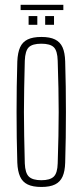

<svg xmlns="http://www.w3.org/2000/svg" viewBox="-20 -756 336 782"><path d="M148.5 5.5Q113.5 5.5 92.5 -4.8Q71.5 -15 61.8 -36.8Q52 -58.5 50.5 -93.5Q49 -144 48.2 -195.8Q47.5 -247.5 47.5 -299.5Q47.5 -351.5 48.2 -403.2Q49 -455 50.5 -505.5Q52 -541.5 61.8 -563.2Q71.5 -585 92.5 -595.2Q113.5 -605.5 148.5 -605.5Q183.5 -605.5 204.2 -595.2Q225 -585 234.8 -563.2Q244.5 -541.5 245.5 -505.5Q247 -455 247.8 -403.2Q248.5 -351.5 248.5 -299.8Q248.5 -248 247.8 -196.2Q247 -144.5 245.5 -93.5Q244.5 -58.5 234.8 -36.8Q225 -15 204.2 -4.8Q183.5 5.5 148.5 5.5ZM148.5 -22Q183.5 -22 198.8 -36.5Q214 -51 215 -90.5Q217 -151.5 218 -202Q219 -252.5 219 -299.8Q219 -347 218 -397.2Q217 -447.5 215 -508.5Q214 -549 199.2 -563.5Q184.5 -578 148.5 -578Q112 -578 97.2 -563.5Q82.5 -549 81 -508.5Q79.5 -447.5 78.5 -397.2Q77.5 -347 77.5 -299.8Q77.5 -252.5 78.5 -202Q79.5 -151.5 81 -90.5Q82.5 -51 97.8 -36.5Q113 -22 148.5 -22ZM164 -655V-690.5H200V-655ZM96.5 -655V-690.5H132V-655ZM64 -736.5H238V-715H64Z"/></svg>

Font: Big Shoulders Display ExtraLight
Style: Regular
Weight: 250
Designer: Patric King
Foundry: XO Type Co
Version: Version 2.002